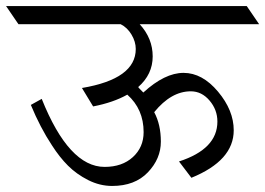

<svg xmlns="http://www.w3.org/2000/svg" viewBox="-70 -695 877 635"><path d="M703 -264Q703 -164 563 -107L522 -161Q649 -202 649 -293Q649 -332 623 -362.5Q597 -393 561 -393Q496 -393 440 -324Q462 -283 462 -226.5Q462 -170 419 -125Q376 -80 301 -80Q260 -80 221.5 -99.5Q183 -119 155 -147Q127 -175 102 -214Q63 -273 32 -348L68 -368Q158 -143 276 -143Q334 -143 369.5 -175.5Q405 -208 405 -258Q405 -334 351 -382Q305 -356 238 -343L201 -404Q379 -434 379 -533Q379 -557 365 -580.5Q351 -604 329 -615H-9L-50 -675H746L787 -615H392Q435 -568 435 -508.5Q435 -449 387 -407Q387 -406 404 -389Q475 -454 537 -454Q599 -454 651 -392Q703 -330 703 -264Z"/></svg>

Font: Halant
Style: Regular
Weight: 400
Designer: Hitesh Malaviya (Devanagari), Satya Rajpurohit (Latin)
Foundry: Indian Type Foundry
Version: Version 1.100;PS 1.0;hotconv 1.0.78;makeotf.lib2.5.61930; tt